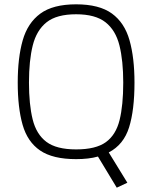

<svg xmlns="http://www.w3.org/2000/svg" viewBox="-20 -727 704 888"><path d="M520 141 433 -3Q412 3 386.5 6Q361 9 332 9Q224 9 165.5 -31Q107 -71 84.5 -150Q62 -229 62 -345Q62 -460 85 -540.5Q108 -621 166.5 -664Q225 -707 332 -707Q439 -707 497.5 -664.5Q556 -622 579 -541Q602 -460 602 -345Q602 -218 577 -138Q552 -58 483 -22L569 118ZM332 -36Q423 -36 469.5 -69.5Q516 -103 533 -171.5Q550 -240 550 -345Q550 -446 532.5 -516.5Q515 -587 468 -624Q421 -661 332 -661Q242 -661 195.5 -624Q149 -587 131.5 -517Q114 -447 114 -345Q114 -244 131 -175Q148 -106 194.5 -71Q241 -36 332 -36Z"/></svg>

Font: Cairo Play Light
Style: Regular
Weight: 300
Version: Version 3.119